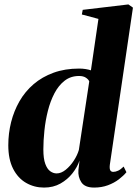

<svg xmlns="http://www.w3.org/2000/svg" viewBox="-20 -837 621 868"><path d="M476.5 -92Q474.5 -74.5 478.5 -67.2Q482.5 -60 492 -60Q502.5 -60 514.2 -65.5Q526 -71 539 -84L551.5 -58.5Q538.5 -42.5 517.2 -26.2Q496 -10 467.8 0.5Q439.5 11 405.5 11Q363.5 11 347.8 -13Q332 -37 334.5 -68L339.5 -111Q329.5 -81.5 307.5 -53.5Q285.5 -25.5 253.2 -7.2Q221 11 179 11Q135 11 98 -10.2Q61 -31.5 39.2 -74.2Q17.5 -117 17.5 -180.5Q17.5 -234 30.2 -284.8Q43 -335.5 68.2 -379.5Q93.5 -423.5 132 -456.5Q170.5 -489.5 222 -508.2Q273.5 -527 338 -527Q353 -527 367 -524.8Q381 -522.5 391 -519L425 -751.5L350 -771.5L354 -792.5L560.5 -817L581 -802.5ZM383.5 -469Q380 -478 368.2 -485.8Q356.5 -493.5 337.5 -493.5Q299.5 -493.5 272 -472Q244.5 -450.5 226 -415Q207.5 -379.5 196.5 -336Q185.5 -292.5 180.8 -247Q176 -201.5 176 -161.5Q176 -119.5 184.8 -96Q193.5 -72.5 207.2 -62.8Q221 -53 236 -53Q256.5 -53 277 -69.5Q297.5 -86 313.5 -110.5Q329.5 -135 336.5 -159Z"/></svg>

Font: Merriweather 120pt ExtraBold
Style: Italic
Weight: 800
Italic angle: -7.8°
Version: Version 2.101